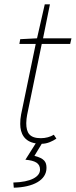

<svg xmlns="http://www.w3.org/2000/svg" viewBox="-20 -656 352 892"><path d="M44 216C134 214 196 181 196 124C196 96 186 80 140 68L174 12C200 12 224 0 242 -12L230 -30C214 -20 192 -14 170 -14C118 -14 102 -38 102 -84C102 -98 104 -110 106 -122L174 -452H306L312 -478H180L212 -636H188L152 -478L74 -474L70 -452H146L78 -124C75 -108 74 -96 74 -80C74 -36 93 2 146 10L98 86C143 90 166 102 166 132C166 165 124 190 42 192Z"/></svg>

Font: Source Sans Pro ExtraLight
Style: Italic
Weight: 200
Italic angle: -11°
Designer: Paul D. Hunt
Foundry: Adobe Systems Incorporated
Version: Version 3.006;hotconv 1.0.111;makeotfexe 2.5.65597